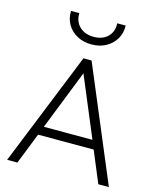

<svg xmlns="http://www.w3.org/2000/svg" viewBox="-137 -1047 935 1141"><g transform="rotate(15 331.0 -476.5)"><path d="M18 0 300 -700H350L644 0H579L499 -192H157L81 0ZM178 -246H477L323 -614ZM325 -792Q274.5 -792 235.8 -812.8Q197 -833.5 175.5 -870Q154 -906.5 156 -953H207Q205 -902 237.8 -870.5Q270.5 -839 325 -839Q380 -839 411.5 -870.5Q443 -902 440 -953H492Q493.5 -906.5 471.8 -870Q450 -833.5 411.8 -812.8Q373.5 -792 325 -792Z"/></g></svg>

Font: Geologica Cursive Thin
Style: Regular
Weight: 250
Designer: Sindre Bremnes, Frode Helland
Foundry: Monokrom Skriftforlag AS
Version: Version 1.010;gftools[0.9.28]